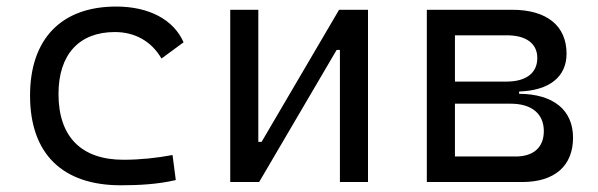

<svg xmlns="http://www.w3.org/2000/svg" viewBox="-20 -547 1798 577"><path d="M342.8 9.8C397 9.8 454.6 6.8 508.3 -5.9L498.5 -81.1C451.2 -72.3 401.4 -66.9 351.1 -66.9C224.6 -66.9 155.8 -135.7 155.8 -264.6C155.8 -383.3 217.8 -450.7 325.2 -450.7C383.3 -450.7 434.1 -424.8 465.3 -371.1L531.7 -419.9C501.5 -488.3 427.7 -527.3 329.1 -527.3C163.1 -527.3 70.3 -428.7 70.3 -259.8C70.3 -85 167.5 9.8 342.8 9.8Z M671.9 0H758.8L991.7 -397H1001.5V0H1085.9V-517.6H999L766.1 -120.6H756.3V-517.6H671.9Z M1262.7 0H1549.8C1646.5 0 1702.1 -48.3 1702.1 -133.3C1702.1 -216.3 1643.1 -264.6 1540 -265.1V-272C1630.9 -274.9 1682.6 -315.9 1682.6 -385.7C1682.6 -469.7 1623 -517.6 1519.5 -517.6H1262.7ZM1347.2 -76.7V-235.4H1514.6C1578.1 -235.4 1614.3 -205.1 1614.3 -152.8C1614.3 -104.5 1583.5 -76.7 1529.8 -76.7ZM1347.2 -301.8V-440.9H1503.4C1561.5 -440.9 1594.7 -416 1594.7 -372.6C1594.7 -327.6 1561 -301.8 1502 -301.8Z"/></svg>

Font: Cascadia Mono PL SemiLight
Style: Regular
Weight: 350
Monospace: yes
Designer: Aaron Bell
Foundry: Saja Typeworks
Version: Version 2404.023